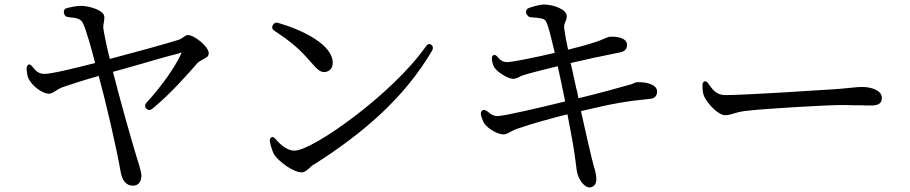

<svg xmlns="http://www.w3.org/2000/svg" viewBox="-20 -782 4030 850"><path d="M569 40C592 40 606 23 606 -5C606 -16 601 -32 596 -51C594 -56 592 -63 591 -67L583 -93C562 -161 513 -335 480 -464C522 -475 577 -491 629 -506L684 -522C721 -532 752 -541 770 -545C777 -547 789 -557 780 -540C757 -489 698 -403 629 -328C620 -318 620 -309 628 -301C636 -293 645 -293 655 -301C739 -370 812 -455 856 -505C859 -508 869 -514 877 -518L882 -521C894 -527 904 -532 904 -547C904 -575 841 -627 811 -627C807 -627 804 -625 799 -622C792 -618 787 -614 779 -609C775 -607 769 -605 762 -603C721 -590 562 -546 466 -521C453 -573 441 -632 438 -653C436 -667 438 -674 440 -685C441 -691 442 -698 442 -707C442 -735 379 -756 338 -756C319 -756 300 -752 279 -747C266 -744 261 -737 263 -725C265 -714 271 -707 284 -706C318 -703 338 -699 347 -680C362 -649 387 -559 401 -503C307 -479 200 -453 175 -455C151 -455 136 -470 125 -485C117 -495 111 -499 106 -496C101 -493 97 -486 98 -474C100 -453 103 -438 108 -431C126 -397 171 -367 197 -367C207 -367 216 -373 229 -381C237 -387 249 -394 269 -400C288 -407 357 -429 417 -446C448 -333 497 -122 514 -22C520 15 537 40 569 40Z M1317 -19C1329 -19 1339 -29 1351 -39C1357 -45 1361 -50 1372 -55C1586 -191 1770 -348 1893 -558C1899 -569 1897 -578 1889 -584C1881 -590 1872 -587 1865 -576C1718 -366 1364 -115 1284 -115C1254 -115 1226 -137 1202 -164C1193 -174 1187 -178 1182 -174C1176 -170 1173 -164 1175 -154C1178 -136 1187 -110 1194 -97C1218 -64 1278 -19 1317 -19ZM1196 -645C1278 -591 1312 -558 1357 -506C1386 -473 1398 -463 1415 -463C1435 -463 1453 -477 1453 -504C1453 -583 1325 -647 1214 -680C1202 -684 1194 -681 1188 -671C1182 -661 1185 -652 1196 -645Z M2590 48C2611 47 2620 30 2620 12C2620 -8 2615 -27 2608 -49L2602 -73L2600 -80C2590 -121 2572 -200 2552 -290C2696 -325 2762 -335 2855 -344C2883 -346 2889 -362 2889 -377C2889 -407 2844 -420 2799 -418C2797 -418 2792 -416 2788 -415C2788 -414 2788 -414 2787 -414C2787 -414 2784 -412 2775 -409C2771 -408 2765 -406 2757 -404C2723 -394 2620 -366 2541 -347C2539 -354 2538 -360 2537 -368L2531 -392L2519 -446C2515 -465 2511 -485 2506 -503C2566 -517 2658 -537 2715 -548C2740 -552 2756 -560 2756 -583C2756 -615 2708 -622 2678 -619C2676 -619 2673 -618 2668 -616C2660 -613 2654 -610 2646 -607C2638 -603 2626 -599 2610 -594C2577 -583 2539 -573 2495 -562C2487 -601 2482 -625 2478 -656C2476 -671 2480 -679 2484 -688C2486 -692 2489 -700 2489 -711C2488 -742 2428 -762 2387 -762C2374 -762 2349 -756 2325 -748C2314 -745 2308 -738 2309 -726C2310 -715 2323 -707 2323 -707C2327 -706 2332 -705 2336 -705C2364 -703 2390 -701 2396 -689C2407 -671 2418 -624 2430 -573C2433 -563 2434 -555 2436 -548C2356 -529 2248 -507 2225 -507C2204 -507 2191 -519 2180 -533C2178 -534 2177 -536 2175 -537C2172 -539 2168 -540 2163 -537C2158 -534 2156 -526 2158 -515C2161 -499 2164 -488 2172 -479C2190 -457 2231 -433 2252 -433C2260 -433 2267 -436 2275 -439C2276 -440 2278 -441 2280 -442C2284 -445 2293 -448 2306 -452C2343 -463 2397 -476 2449 -489C2458 -450 2470 -392 2482 -333C2382 -308 2211 -268 2182 -268C2168 -268 2155 -274 2139 -288C2129 -296 2121 -297 2115 -293C2109 -288 2107 -281 2110 -269C2116 -251 2121 -238 2126 -233C2145 -208 2186 -187 2209 -187C2220 -187 2228 -192 2243 -200C2250 -204 2260 -209 2279 -215C2330 -233 2420 -258 2492 -276C2502 -226 2510 -180 2516 -148C2521 -119 2525 -92 2528 -68C2531 -42 2534 -19 2537 -11C2545 18 2569 48 2590 48Z M3190 -272C3203 -272 3213 -275 3227 -279C3240 -283 3258 -289 3291 -292C3366 -301 3640 -317 3705 -317C3724 -317 3741 -317 3756 -316H3790C3807 -315 3822 -315 3837 -315C3870 -315 3884 -325 3884 -349C3884 -382 3837 -397 3797 -397C3784 -397 3771 -396 3752 -394L3742 -393C3724 -391 3703 -389 3674 -387C3627 -384 3282 -361 3191 -361C3152 -361 3135 -385 3117 -410C3111 -420 3105 -423 3099 -422C3093 -420 3089 -413 3090 -401C3090 -386 3091 -371 3097 -356C3114 -319 3162 -272 3190 -272Z"/></svg>

Font: 寒蝉锦书宋 Text
Style: Regular
Weight: 400
Designer: 寒蝉锦书宋{Warren} 思源宋体{Ryoko NISHIZUKA 西塚涼子 (kana & ideographs); Frank Grießhammer (Latin, Greek & Cyrillic); Wenlong ZHANG 
Foundry: Adobe & ChillType
Version: Version 2.000;Glyphs 3.1.1 (3135)